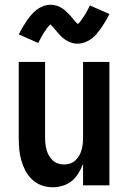

<svg xmlns="http://www.w3.org/2000/svg" viewBox="-20 -781 540 809"><path d="M202 8Q178 8 155.5 0Q133 -8 115.5 -24.5Q98 -41 87 -62Q76 -83 69.5 -106Q63 -129 61 -152.5Q59 -176 59 -200V-520H170V-200Q170 -187 171.5 -174Q173 -161 176.5 -148.5Q180 -136 186.5 -125Q193 -114 202.5 -105Q212 -96 224.5 -92Q237 -88 250 -88Q263 -88 275.5 -92Q288 -96 297.5 -105Q307 -114 313.5 -125Q320 -136 323.5 -148.5Q327 -161 328.5 -174Q330 -187 330 -200V-520H441V0H330V-90Q322 -70 310.5 -51Q299 -32 282.5 -18.5Q266 -5 245 1.5Q224 8 202 8ZM307 -597Q302 -597 297.5 -597.5Q293 -598 288.5 -599Q284 -600 279.5 -601.5Q275 -603 270.5 -605Q266 -607 262 -609.5Q258 -612 254 -614.5Q250 -617 246.5 -620Q243 -623 239 -626.5Q235 -630 232 -633.5Q229 -637 226 -640.5Q223 -644 220.5 -646.5Q218 -649 214.5 -654Q211 -659 207 -663Q203 -667 200 -670.5Q197 -674 193 -677.5Q189 -681 189 -682H196Q196 -681 193 -678.5Q190 -676 186.5 -672.5Q183 -669 182 -667.5Q181 -666 179.5 -664Q178 -662 176.5 -660Q175 -658 173.5 -655.5Q172 -653 170 -650.5Q168 -648 166 -645Q164 -642 162 -638.5Q160 -635 158 -631.5Q156 -628 154 -624.5Q152 -621 150 -617Q148 -613 145.5 -608.5Q143 -604 141 -600L59 -636Q68 -654 77 -669Q86 -684 94.5 -696Q103 -708 112 -718.5Q121 -729 133.5 -739Q146 -749 161.5 -755Q177 -761 193 -761Q198 -761 202.5 -760.5Q207 -760 211.5 -759Q216 -758 220.5 -756.5Q225 -755 229.5 -753Q234 -751 238 -748.5Q242 -746 246 -743.5Q250 -741 253.5 -737.5Q257 -734 261 -730.5Q265 -727 268 -724Q271 -721 274 -717.5Q277 -714 279.5 -711.5Q282 -709 285.5 -704Q289 -699 293 -695Q297 -691 300 -687.5Q303 -684 307 -680.5Q311 -677 311 -676H304Q304 -677 307 -679Q310 -681 313.5 -685Q317 -689 318 -690.5Q319 -692 320.5 -693.5Q322 -695 323.5 -697.5Q325 -700 326.5 -702.5Q328 -705 330 -707.5Q332 -710 334 -713Q336 -716 338 -719Q340 -722 342 -725.5Q344 -729 346 -733Q348 -737 350 -741Q352 -745 354.5 -749Q357 -753 359 -758L441 -722Q432 -704 423 -689Q414 -674 405.5 -662Q397 -650 388 -639Q379 -628 366.5 -618.5Q354 -609 338.5 -603Q323 -597 307 -597Z"/></svg>

Font: Iosevka
Style: Bold
Weight: 700
Monospace: yes
Designer: Belleve Invis
Foundry: Belleve Invis
Version: Version 32.5.0; ttfautohint (v1.8.4)